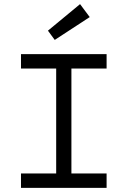

<svg xmlns="http://www.w3.org/2000/svg" viewBox="-20 -913 620 933"><path d="M82 0V-70H253V-580H82V-650H498V-580H327V-70H498V0ZM246 -719 213 -764 369 -893 416 -830Z"/></svg>

Font: Sometype Mono
Style: Regular
Weight: 400
Monospace: yes
Designer: Ryoichi Tsunekawa
Foundry: Dharma Type
Version: Version 1.000; ttfautohint (v1.8.3)